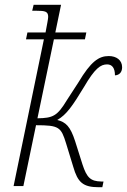

<svg xmlns="http://www.w3.org/2000/svg" viewBox="-20 -780 532 805"><path d="M395 5H409L414 -19H404C360 -20 344 -35 326 -90L295 -188C275 -250 256 -268 220 -277C259 -299 284 -336 332 -415C378 -494 402 -510 429 -510C450 -510 462 -495 462 -464C481 -465 492 -478 492 -498C492 -528 468 -545 436 -545C394 -545 361 -522 309 -435L261 -361C220 -293 202 -285 137 -284L206 -615H336L342 -644H212L236 -760H121L115 -735H131C170 -735 182 -732 182 -709C182 -701 177 -677 171 -644H95L89 -615H164L37 0H78L131 -255C228 -255 236 -247 257 -179L287 -81C306 -15 328 5 395 5Z"/></svg>

Font: Noto Serif Condensed ExtraLight
Style: Italic
Weight: 200
Width: 3
Italic angle: -12°
Designer: Monotype Design Team
Foundry: Monotype Imaging Inc.
Version: Version 2.013